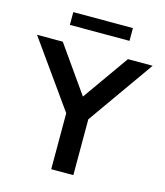

<svg xmlns="http://www.w3.org/2000/svg" viewBox="-150 -958 906 1052"><g transform="rotate(15 303.0 -431.5)"><path d="M240.2 0H365.7V-355.9L340.2 -280.4L630.4 -691.2H490.2L291.2 -409.8H318.6L120.6 -691.2H-25.5L266.7 -280.4L240.2 -355.9ZM134.3 -790.2H472.5V-862.7H134.3Z"/></g></svg>

Font: LL Pando Sans
Style: Bold
Weight: 700
Designer: Joshua Smith
Foundry: Joshua Smith
Version: Version 1.000;Glyphs 3.2.1 (3258)